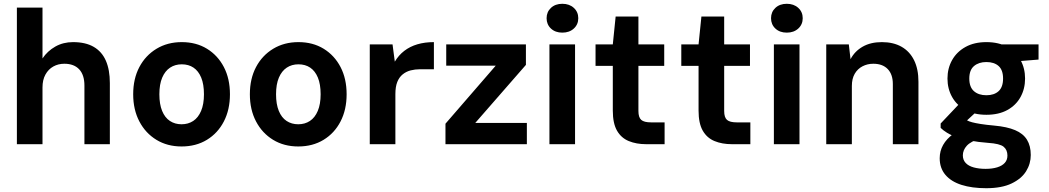

<svg xmlns="http://www.w3.org/2000/svg" viewBox="-20 -760 5527 1012"><path d="M69 0V-720H204V-452Q230 -491 271.5 -514.5Q313 -538 365 -538Q431 -538 474 -513Q517 -488 538 -440Q559 -392 559 -322V0H425V-309Q425 -365 397.5 -394.5Q370 -424 319 -424Q287 -424 261 -409.5Q235 -395 219.5 -367Q204 -339 204 -299V0Z M937 12Q862 12 804.5 -23Q747 -58 714.5 -120Q682 -182 682 -263Q682 -345 714.5 -406.5Q747 -468 805 -503Q863 -538 938 -538Q1014 -538 1071 -503Q1128 -468 1160 -406.5Q1192 -345 1192 -263Q1192 -182 1160 -120Q1128 -58 1070.5 -23Q1013 12 937 12ZM937 -105Q972 -105 998.5 -122.5Q1025 -140 1040 -175.5Q1055 -211 1055 -263Q1055 -316 1040.5 -351Q1026 -386 1000 -403.5Q974 -421 938 -421Q903 -421 876.5 -403.5Q850 -386 835 -351Q820 -316 820 -263Q820 -211 834.5 -175.5Q849 -140 875.5 -122.5Q902 -105 937 -105Z M1552 12Q1477 12 1419.5 -23Q1362 -58 1329.5 -120Q1297 -182 1297 -263Q1297 -345 1329.5 -406.5Q1362 -468 1420 -503Q1478 -538 1553 -538Q1629 -538 1686 -503Q1743 -468 1775 -406.5Q1807 -345 1807 -263Q1807 -182 1775 -120Q1743 -58 1685.5 -23Q1628 12 1552 12ZM1552 -105Q1587 -105 1613.5 -122.5Q1640 -140 1655 -175.5Q1670 -211 1670 -263Q1670 -316 1655.5 -351Q1641 -386 1615 -403.5Q1589 -421 1553 -421Q1518 -421 1491.5 -403.5Q1465 -386 1450 -351Q1435 -316 1435 -263Q1435 -211 1449.5 -175.5Q1464 -140 1490.5 -122.5Q1517 -105 1552 -105Z M1929 0V-526H2049L2061 -435Q2081 -469 2111 -492Q2141 -515 2180 -526.5Q2219 -538 2267 -538V-395H2194Q2168 -395 2144.5 -389Q2121 -383 2102.5 -368Q2084 -353 2074 -328Q2064 -303 2064 -264V0Z M2328 0V-108L2593 -414H2332V-526H2752V-418L2485 -112H2757V0Z M2876 0V-526H3011V0ZM2944 -588Q2907 -588 2884 -609.5Q2861 -631 2861 -664Q2861 -697 2884 -718.5Q2907 -740 2944 -740Q2981 -740 3004.5 -718.5Q3028 -697 3028 -664Q3028 -631 3004.5 -609.5Q2981 -588 2944 -588Z M3386 0Q3334 0 3294 -16.5Q3254 -33 3232 -71.5Q3210 -110 3210 -177V-413H3119V-526H3210L3225 -673H3345V-526H3481V-413H3345V-175Q3345 -141 3360 -128Q3375 -115 3411 -115H3483V0Z M3838 0Q3786 0 3746 -16.5Q3706 -33 3684 -71.5Q3662 -110 3662 -177V-413H3571V-526H3662L3677 -673H3797V-526H3933V-413H3797V-175Q3797 -141 3812 -128Q3827 -115 3863 -115H3935V0Z M4059 0V-526H4194V0ZM4127 -588Q4090 -588 4067 -609.5Q4044 -631 4044 -664Q4044 -697 4067 -718.5Q4090 -740 4127 -740Q4164 -740 4187.5 -718.5Q4211 -697 4211 -664Q4211 -631 4187.5 -609.5Q4164 -588 4127 -588Z M4335 0V-526H4454L4463 -448Q4485 -490 4527 -514Q4569 -538 4628 -538Q4689 -538 4732 -513.5Q4775 -489 4798 -442.5Q4821 -396 4821 -329V0H4686V-317Q4686 -368 4659 -396Q4632 -424 4583 -424Q4552 -424 4526 -410.5Q4500 -397 4485 -371Q4470 -345 4470 -307V0Z M5178 232Q5103 232 5048 214.5Q4993 197 4963 161.5Q4933 126 4933 74Q4933 36 4951 4Q4969 -28 5004 -53.5Q5039 -79 5090 -97L5147 -30Q5097 -15 5076 8Q5055 31 5055 59Q5055 83 5070 99Q5085 115 5112.5 122.5Q5140 130 5175 130Q5210 130 5236 122Q5262 114 5276 98.5Q5290 83 5290 60Q5290 30 5270 13.5Q5250 -3 5188 -7Q5135 -11 5094 -19Q5053 -27 5023 -37Q4993 -47 4972 -60Q4951 -73 4938 -86V-109L5046 -223L5149 -192L5016 -69L5055 -139Q5065 -132 5076 -126Q5087 -120 5104 -115.5Q5121 -111 5149 -106.5Q5177 -102 5221 -98Q5288 -92 5330.5 -74Q5373 -56 5393 -23.5Q5413 9 5413 57Q5413 103 5388.5 142.5Q5364 182 5312 207Q5260 232 5178 232ZM5179 -155Q5115 -155 5069 -180Q5023 -205 4998.5 -248.5Q4974 -292 4974 -346Q4974 -400 4998.5 -443.5Q5023 -487 5069 -512.5Q5115 -538 5179 -538Q5244 -538 5289.5 -512.5Q5335 -487 5359 -443.5Q5383 -400 5383 -346Q5383 -292 5359 -248.5Q5335 -205 5289.5 -180Q5244 -155 5179 -155ZM5179 -258Q5220 -258 5243.5 -279.5Q5267 -301 5267 -346Q5267 -391 5243.5 -412Q5220 -433 5179 -433Q5139 -433 5114 -412Q5089 -391 5089 -346Q5089 -301 5113.5 -279.5Q5138 -258 5179 -258ZM5268 -431 5246 -526H5454V-446Z"/></svg>

Font: DM Sans 9pt
Style: Bold
Weight: 700
Version: Version 4.004;gftools[0.9.30]